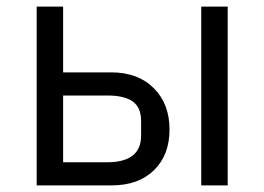

<svg xmlns="http://www.w3.org/2000/svg" viewBox="-20 -561 800 581"><path d="M91 -541H171V-342H317Q397 -342 445 -294.5Q493 -247 493 -169Q493 -92 446 -46Q399 0 318 0H91ZM589 0V-541H669V0ZM305 -70Q355 -70 381 -90Q407 -110 407 -151V-195Q407 -236 381.5 -254Q356 -272 305 -272H171V-70Z"/></svg>

Font: IBM Plex Sans SC
Style: Regular
Weight: 400
Designer: Mike Abbink; Paul van der Laan; Pieter van Rosmalen; Eunyou Noh; Wujin Sim; Chorong Kim; Dohee Lee; Yejin We; Jinhee Kim
Foundry: Sandoll Inc.
Version: Version 1.000